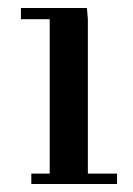

<svg xmlns="http://www.w3.org/2000/svg" viewBox="-20 -459 332 479"><path d="M32.2 -411.1V-439H196.8L199.2 -411.1V-25.9H272V0H58.1V-25.9H104V-411.1Z"/></svg>

Font: Dehuti
Style: Bold
Weight: 700
Version: Version 1.2